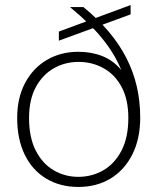

<svg xmlns="http://www.w3.org/2000/svg" viewBox="-20 -728 623 760"><path d="M290 12Q218 12 163 -21Q108 -54 78 -115.5Q48 -177 48 -261Q48 -340 79 -399Q110 -458 165 -490.5Q220 -523 290 -523Q342 -523 385 -506Q428 -489 460 -451Q446 -485 427 -516Q408 -547 384 -576.5Q360 -606 328.5 -636.5Q297 -667 257 -700H310Q368 -653 410.5 -602.5Q453 -552 480.5 -498Q508 -444 521.5 -385.5Q535 -327 535 -262Q535 -178 503.5 -116Q472 -54 417 -21Q362 12 290 12ZM290 -28Q344 -28 389 -54Q434 -80 461 -132Q488 -184 488 -261Q488 -334 461.5 -383.5Q435 -433 390 -458Q345 -483 291 -483Q238 -483 193.5 -458Q149 -433 122 -383.5Q95 -334 95 -261Q95 -184 121.5 -132Q148 -80 192.5 -54Q237 -28 290 -28ZM213 -567V-603L497 -708V-671Z"/></svg>

Font: DM Sans 10pt ExtraLight
Style: Regular
Weight: 250
Version: Version 4.004;gftools[0.9.30]